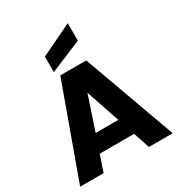

<svg xmlns="http://www.w3.org/2000/svg" viewBox="-222 -1122 1181 1268"><g transform="rotate(-30 368.5 -488.0)"><path d="M499 -124H237L195 0H16L270 -702H468L722 0H541ZM455 -256 368 -513 282 -256ZM485 -843 244 -742V-860L485 -976Z"/></g></svg>

Font: Poppins A&M
Style: Bold-A&M
Weight: 700
Designer: Ninad Kale (Devanagari), Jonny Pinhorn (Latin)
Foundry: Indian Type Foundry
Version: 4.004